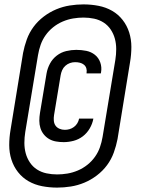

<svg xmlns="http://www.w3.org/2000/svg" viewBox="-20 -777 640 874"><path d="M240 77Q205 77 171.5 70.5Q138 64 110 48Q82 32 62 6.5Q42 -19 32 -50.5Q22 -82 22 -116.5Q22 -151 28 -186L85 -536Q91 -567 102 -597.5Q113 -628 132.5 -654.5Q152 -681 179 -701.5Q206 -722 236 -734.5Q266 -747 297.5 -752Q329 -757 360 -757Q395 -757 428.5 -750.5Q462 -744 490 -728Q518 -712 538 -686.5Q558 -661 568 -629.5Q578 -598 578 -563.5Q578 -529 572 -494L515 -144Q509 -113 498 -82.5Q487 -52 467.5 -25.5Q448 1 421 21.5Q394 42 364 54.5Q334 67 302.5 72Q271 77 240 77ZM240 17Q263 17 287 13Q311 9 334.5 -1Q358 -11 378 -27Q398 -43 412.5 -63.5Q427 -84 435 -107Q443 -130 447 -154L505 -504Q509 -529 509 -553.5Q509 -578 503 -600.5Q497 -623 484 -642.5Q471 -662 451.5 -674.5Q432 -687 408.5 -692Q385 -697 360 -697Q337 -697 313 -693Q289 -689 265.5 -679Q242 -669 222 -653Q202 -637 187.5 -616.5Q173 -596 165 -573Q157 -550 153 -526L95 -176Q91 -151 91 -126.5Q91 -102 97 -79.5Q103 -57 116 -37.5Q129 -18 148.5 -5.5Q168 7 191.5 12Q215 17 240 17ZM270 -130Q252 -130 235 -133Q218 -136 204 -144Q190 -152 179.5 -165Q169 -178 164 -194Q159 -210 159 -227.5Q159 -245 162 -263L192 -443Q196 -466 207.5 -487.5Q219 -509 238.5 -524Q258 -539 281.5 -544.5Q305 -550 327 -550Q351 -550 373 -545.5Q395 -541 412 -527.5Q429 -514 436.5 -492.5Q444 -471 440 -448L439 -443H374V-445Q376 -456 373 -466Q370 -476 362 -482.5Q354 -489 343.5 -491.5Q333 -494 322 -494Q310 -494 298.5 -490Q287 -486 277.5 -477.5Q268 -469 263 -457.5Q258 -446 256 -434L226 -253Q224 -241 225 -228Q226 -215 232.5 -205.5Q239 -196 250.5 -191Q262 -186 275 -186Q286 -186 296.5 -189Q307 -192 316.5 -199Q326 -206 332 -216Q338 -226 340 -237H405Q401 -214 388.5 -192.5Q376 -171 357 -156.5Q338 -142 315 -136Q292 -130 270 -130Z"/></svg>

Font: Iosevka Md Ex Obl
Style: Regular
Weight: 500
Width: 7
Italic angle: -9°
Monospace: yes
Designer: Belleve Invis
Foundry: Belleve Invis
Version: Version 32.5.0; ttfautohint (v1.8.4)